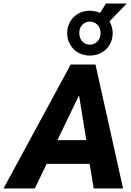

<svg xmlns="http://www.w3.org/2000/svg" viewBox="-73 -1072 747 1092"><path d="M-53 0 329 -705H470L627 0H460L427 -199L475 -140H140L221 -200L125 0ZM375 -527 232 -230 216 -275H441L425 -231L377 -527ZM438 -756Q401 -756 372 -772.5Q343 -789 326 -818.5Q309 -848 309 -884Q309 -920 326 -949Q343 -978 372 -994.5Q401 -1011 438 -1011Q454 -1011 469 -1007.5Q484 -1004 497 -999L529 -1052H648L550 -951Q558 -936 563 -919Q568 -902 568 -884Q568 -848 551 -818.5Q534 -789 504.5 -772.5Q475 -756 438 -756ZM438 -818Q464 -818 481.5 -836.5Q499 -855 499 -883Q499 -913 481.5 -931Q464 -949 438 -949Q412 -949 395 -931Q378 -913 378 -884Q378 -855 395 -836.5Q412 -818 438 -818Z"/></svg>

Font: Nunito Sans 10pt Condensed Black
Style: Italic
Weight: 900
Width: 3
Italic angle: -9°
Designer: Vernon Adams
Foundry: Vernon Adams
Version: Version 3.101;gftools[0.9.27]